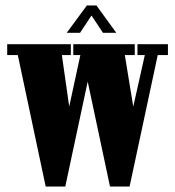

<svg xmlns="http://www.w3.org/2000/svg" viewBox="-20 -686 642 706"><path d="M148 0 45.5 -483.5H6.5V-523.5H240.5V-483.5H207.5L234.5 -294L275.5 -483.5H249.5V-523.5H475.5V-483.5H439L470 -294L512.5 -483.5H485.5V-523.5H597.5V-483.5H560L456.5 0H384.5L302.5 -386L220 0ZM225.5 -565.5 299.5 -666H334.5L407.5 -565.5H358.5L316.5 -629L274.5 -565.5Z"/></svg>

Font: Imbue 10pt Black
Style: Regular
Weight: 900
Designer: Tyler Finck
Foundry: Etcetera Type Company
Version: Version 1.102; ttfautohint (v1.8.3)